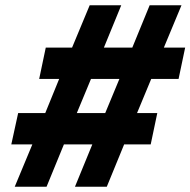

<svg xmlns="http://www.w3.org/2000/svg" viewBox="-20 -710 724 730"><path d="M36 0 103 -161H23L49 -280H152L205 -410H129L154 -529H254L321 -690H441L375 -529H483L549 -690H670L603 -529H684L659 -410H555L501 -280H578L553 -161H452L386 0H265L331 -161H223L157 0ZM272 -280H380L434 -410H326Z"/></svg>

Font: Radio Canada Condensed SemiBold
Style: Italic
Weight: 600
Width: 3
Italic angle: -12°
Designer: Charles Daoud, Etienne Aubert Bonn, Alexandre Saumier Demers, Jacques Le Bailly
Foundry: Radio-Canada
Version: Version 2.104; ttfautohint (v1.8.4.7-5d5b);gftools[0.9.28.de